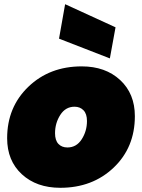

<svg xmlns="http://www.w3.org/2000/svg" viewBox="-20 -887 676 914"><path d="M622 -334Q622 -185 521 -89Q420 7 267 7Q154 7 84 -57.5Q14 -122 14 -229Q14 -377 115 -474Q216 -571 369 -571Q482 -571 552 -506Q622 -441 622 -334ZM242 -253Q242 -219 258 -202Q274 -185 301 -185Q344 -185 369 -224Q394 -263 394 -311Q394 -345 377.5 -362Q361 -379 335 -379Q292 -379 267 -340Q242 -301 242 -253ZM261 -703 290 -867 530 -757 503 -609Z"/></svg>

Font: Poppins Black
Style: Italic
Weight: 900
Italic angle: -10°
Designer: Ninad Kale (Devanagari), Jonny Pinhorn (Latin)
Foundry: Indian Type Foundry
Version: Version 3.200;PS 1.000;hotconv 16.6.54;makeotf.lib2.5.65590